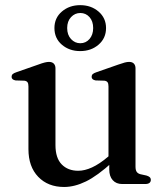

<svg xmlns="http://www.w3.org/2000/svg" viewBox="-20 -715 643 746"><path d="M404.5 -56.5V-90L401.5 -93V-379.5Q401.5 -390.5 397.8 -395.5Q394 -400.5 385.5 -401.5L351.5 -402.5Q343.5 -404 339.8 -407.5Q336 -411 336 -416.5Q336 -423 340.2 -427Q344.5 -431 355 -434.5L439.5 -464Q455 -469.5 464.5 -472Q474 -474.5 481.5 -474.5Q494 -474.5 500.2 -467.8Q506.5 -461 506.5 -449.5V-67.5Q506.5 -54 511.2 -47.2Q516 -40.5 526 -38L549 -33Q557.5 -30.5 561.8 -26.5Q566 -22.5 566 -16Q566 -8.5 560.5 -4.2Q555 0 544 0H454.5Q431.5 0 418 -15Q404.5 -30 404.5 -56.5ZM90.5 -135.5V-379.5Q90.5 -390.5 86.8 -395.5Q83 -400.5 74.5 -401.5L40.5 -402.5Q32.5 -404 28.8 -407.5Q25 -411 25 -416.5Q25 -423 29.2 -427Q33.5 -431 44 -434.5L128.5 -464Q144.5 -470 154 -472.2Q163.5 -474.5 170 -474.5Q182.5 -474.5 189 -467.8Q195.5 -461 195.5 -449.5V-151.5Q195.5 -101 219.8 -76.2Q244 -51.5 284 -51.5Q309 -51.5 337.5 -64.5Q366 -77.5 398.5 -105L419.5 -123L438.5 -104L417 -85Q358 -31.5 313.8 -10Q269.5 11.5 229 11.5Q166.5 11.5 128.5 -28Q90.5 -67.5 90.5 -135.5ZM291.5 -516.5Q249.5 -516.5 220.5 -541.2Q191.5 -566 191.5 -606Q191.5 -645.5 220.5 -670.2Q249.5 -695 291.5 -695Q334 -695 363 -670Q392 -645 392 -606Q392 -566.5 363 -541.5Q334 -516.5 291.5 -516.5ZM292 -664.5Q271 -664.5 256 -648.5Q241 -632.5 241 -606Q241 -579.5 256 -563.2Q271 -547 292 -547Q313.5 -547 327.8 -563.5Q342 -580 342 -606Q342 -632.5 327.8 -648.5Q313.5 -664.5 292 -664.5Z"/></svg>

Font: Fraunces 20pt
Style: Regular
Weight: 400
Version: Version 1.000;[b76b70a41]